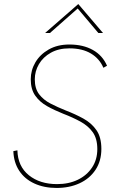

<svg xmlns="http://www.w3.org/2000/svg" viewBox="-20 -923 589 949"><path d="M260 6Q198 6 150 -16Q102 -38 75 -79Q48 -120 46 -176L66 -180Q68 -101 122.5 -57Q177 -13 262 -13Q320 -13 364.5 -34.5Q409 -56 435 -95Q461 -134 461 -186Q461 -238 438.5 -269.5Q416 -301 377.5 -322Q339 -343 292 -361Q249 -378 212.5 -398.5Q176 -419 154 -450.5Q132 -482 132 -531Q132 -576 155 -615Q178 -654 221 -678.5Q264 -703 323 -703Q391 -703 439 -676Q487 -649 509 -598L491 -588Q472 -633 429.5 -658.5Q387 -684 323 -684Q270 -684 231.5 -662.5Q193 -641 172.5 -606Q152 -571 152 -531Q152 -485 173.5 -457Q195 -429 230 -411Q265 -393 305 -377Q352 -359 392 -337Q432 -315 456.5 -280Q481 -245 481 -187Q481 -127 452 -83.5Q423 -40 373 -17Q323 6 260 6ZM203 -760 367 -903 489 -760H466L364 -881L227 -760Z"/></svg>

Font: Hanken Grotesk Thin
Style: Italic
Weight: 250
Italic angle: -8°
Designer: Alfredo Marco Pradil
Foundry: Hanken Design Co.
Version: Version 3.013